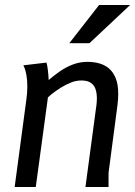

<svg xmlns="http://www.w3.org/2000/svg" viewBox="-20 -753 544 773"><path d="M167 -501Q170 -493 172.5 -472.5Q175 -452 176 -431Q196 -448 220 -465Q244 -482 272.5 -493Q301 -504 332 -504Q357 -504 379 -498Q401 -492 418 -478Q435 -464 445.5 -439Q456 -414 456 -375Q456 -354 453 -330L417 -57V0H324L365 -306Q367 -318 368.5 -331.5Q370 -345 370 -357Q370 -377 365 -393Q360 -409 346.5 -419Q333 -429 307 -429Q286 -429 265 -420.5Q244 -412 225 -400Q206 -388 192.5 -377.5Q179 -367 173 -361L124 0H39L86 -351Q88 -365 89 -378.5Q90 -392 90 -404Q90 -431 86.5 -450Q83 -469 79 -479Q75 -489 74 -490ZM379 -733H504L340 -579H259Z"/></svg>

Font: Rosario Medium
Style: Italic
Weight: 500
Italic angle: -8.05°
Version: Version 1.201